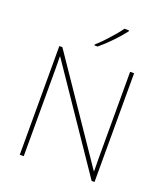

<svg xmlns="http://www.w3.org/2000/svg" viewBox="-167 -1068 1033 1185"><g transform="rotate(20 349.0 -476.0)"><path d="M594 0H575L130 -655H128Q129 -612 129 -577Q129 -542 129 -502V0H103V-714H123L567 -61H569Q568 -99 568 -138Q568 -177 568 -211V-714H594ZM474 -945Q448 -911 407 -868Q366 -825 326 -792H305V-798Q328 -818 354.5 -846Q381 -874 405.5 -902.5Q430 -931 444 -952H474Z"/></g></svg>

Font: Noto Sans Khmer UI Thin
Style: Regular
Weight: 100
Designer: Danh Hong and the Monotype Design Team
Foundry: Monotype Imaging Inc.
Version: Version 2.002; ttfautohint (v1.8.4.7-5d5b)